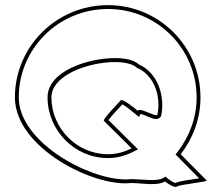

<svg xmlns="http://www.w3.org/2000/svg" viewBox="-20 -732 870 747"><path d="M38 -353C38 -156 348 -3 490 -20C530 -20 590 -7 622 -26C627 -21 660 1 668 -6C675 -14 789 -24 784 -30L683 -132C731 -194 760 -270 760 -353C760 -550 600 -712 400 -712C199 -712 38 -550 38 -353ZM53 -353C53 -542 207 -697 400 -697C592 -697 745 -542 745 -353C745 -274 717 -201 671 -141L663 -131L755 -38C722 -33 678 -28 662 -20C654 -22 635 -35 633 -37L624 -45L614 -39C590 -25 534 -35 490 -35H488C482 -34 475 -34 468 -34C323 -34 53 -180 53 -353ZM165 -353C165 -226 269 -117 400 -117C437 -117 470 -127 499 -142L517 -151L402 -265C415 -283 444 -313 456 -326C472 -318 502 -292 506 -289L521 -277L527 -289C541 -286 566 -271 585 -269C592 -268 607 -273 608 -286C623 -372 585 -453 521 -481C499 -500 465 -506 427 -506C326 -506 165 -457 165 -353ZM180 -353C180 -472 454 -524 513 -468C572 -444 608 -369 593 -288C593 -270 524 -317 516 -301C510 -306 458 -349 450 -342C443 -334 379 -268 384 -262L492 -155C465 -141 434 -132 400 -132C278 -132 180 -234 180 -353Z"/></svg>

Font: Ampere
Style: OuLn
Weight: 400
Version: Version 1